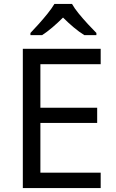

<svg xmlns="http://www.w3.org/2000/svg" viewBox="-20 -964 596 984"><path d="M496 0H97V-714H496V-635H187V-412H478V-334H187V-79H496ZM349 -944Q361 -922 383.5 -894.5Q406 -867 430.5 -840.5Q455 -814 474 -795V-784H412Q386 -800 358 -823.5Q330 -847 303 -874Q276 -847 249 -824Q222 -801 196 -784H136V-795Q155 -815 178.5 -841Q202 -867 224 -894.5Q246 -922 259 -944Z"/></svg>

Font: Noto Sans NKo Unjoined
Style: Regular
Weight: 400
Designer: Monotype Design Team
Foundry: Monotype Imaging Inc.
Version: Version 2.004